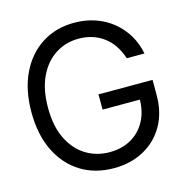

<svg xmlns="http://www.w3.org/2000/svg" viewBox="-109 -839 915 951"><g transform="rotate(-15 348.0 -363.5)"><path d="M360.4 9.8Q263.7 9.8 190.7 -35.6Q117.7 -81.1 76.9 -164.8Q36.1 -248.5 36.1 -363.3Q36.1 -478.5 76.9 -562.5Q117.7 -646.5 189.5 -691.9Q261.2 -737.3 354.5 -737.3Q412.1 -737.3 461.9 -720.2Q511.7 -703.1 550.8 -671.4Q589.8 -639.6 616 -596.2Q642.1 -552.7 652.3 -500H561.5Q549.8 -536.1 531 -564.7Q512.2 -593.3 485.8 -613.5Q459.5 -633.8 426.8 -644.5Q394 -655.3 354.5 -655.3Q290 -655.3 237.1 -621.8Q184.1 -588.4 152.6 -523.2Q121.1 -458 121.1 -363.3Q121.1 -269 152.8 -204.1Q184.6 -139.2 238.8 -105.7Q293 -72.3 360.4 -72.3Q422.9 -72.3 470.2 -99.1Q517.6 -126 544.4 -175Q571.3 -224.1 571.3 -291L598.6 -285.2H379.9V-363.3H657.2V-285.2Q657.2 -195.3 619.1 -129.2Q581.1 -63 513.9 -26.6Q446.8 9.8 360.4 9.8Z"/></g></svg>

Font: Inter Tight
Style: Regular
Weight: 400
Designer: Rasmus Andersson
Foundry: rsms
Version: Version 3.002